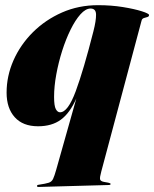

<svg xmlns="http://www.w3.org/2000/svg" viewBox="-20 -478 596 742"><path d="M399.5 237 129 244.5Q123 244.5 123 241Q123 236.5 129.5 236Q156.5 232 168.2 228.2Q180 224.5 185.2 213.2Q190.5 202 197.5 177L275 -97.5Q250 -41 215.2 -15.5Q180.5 10 127 10Q68.5 10 37 -25Q5.5 -60 5.5 -120Q5.5 -184.5 32.2 -245Q59 -305.5 107.2 -353.5Q155.5 -401.5 219.8 -429.8Q284 -458 359 -458Q409.5 -458 454.5 -450.8Q499.5 -443.5 527.8 -434.5Q556 -425.5 556 -420Q556 -414 549.5 -412.2Q543 -410.5 536 -408.2Q529 -406 527 -398L371.5 184.5Q365 208 366.8 215.2Q368.5 222.5 382 225L398.5 228Q407.5 230 407.5 233Q407.5 237 399.5 237ZM189 -103.5Q189 -68.5 195.8 -56.2Q202.5 -44 212 -44Q242.5 -44 272.8 -125.8Q303 -207.5 341 -357Q351.5 -398 351.2 -421.5Q351 -445 330 -445Q311 -445 291 -422.8Q271 -400.5 252.8 -363.5Q234.5 -326.5 220.2 -281.5Q206 -236.5 197.5 -190.2Q189 -144 189 -103.5Z"/></svg>

Font: Fraunces 144pt Black
Style: Italic
Weight: 900
Italic angle: -16°
Version: Version 1.000;[0bf87f6ff]